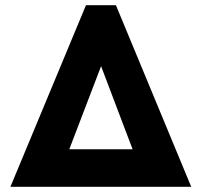

<svg xmlns="http://www.w3.org/2000/svg" viewBox="-20 -717 773 737"><path d="M310 -697H425L714 0H20ZM489 -144 368 -463 246 -144Z"/></svg>

Font: HK Grotesk Black
Style: Regular
Weight: 900
Designer: Alfredo Marco Pradil
Foundry: Hanken Design Co.
Version: Version 3.001